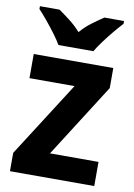

<svg xmlns="http://www.w3.org/2000/svg" viewBox="-86 -822 613 877"><g transform="rotate(10 220.0 -383.0)"><path d="M414 0H23V-85L246 -434H37V-546H406V-453L189 -112H414ZM141 -606Q129 -627 108.5 -654.5Q88 -682 66 -708.5Q44 -735 27 -753V-766H118Q141 -750 169 -728.5Q197 -707 221 -680Q245 -708 273.5 -729Q302 -750 326 -766H417V-753Q400 -735 378 -708.5Q356 -682 336 -655Q316 -628 303 -606Z"/></g></svg>

Font: Noto Sans Sinhala SemiCondensed
Style: Bold
Weight: 700
Width: 4
Designer: Jelle Bosma - Monotype Design Team
Foundry: Monotype Imaging Inc.
Version: Version 2.006; ttfautohint (v1.8.4.7-5d5b)